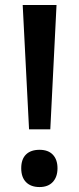

<svg xmlns="http://www.w3.org/2000/svg" viewBox="-20 -734 316 768"><path d="M181.2 -216.8H96.2L70.8 -713.9H206.1ZM64.9 -61Q64.9 -97.2 84 -116Q103 -134.8 138.2 -134.8Q172.9 -134.8 191.4 -115.2Q210 -95.7 210 -61Q210 -26.4 191.2 -6.1Q172.4 14.2 138.2 14.2Q103.5 14.2 84.2 -5.4Q64.9 -24.9 64.9 -61Z"/></svg>

Font: CAA NEO Sans SemiBold
Style: Regular
Weight: 600
Version: Version 1.10